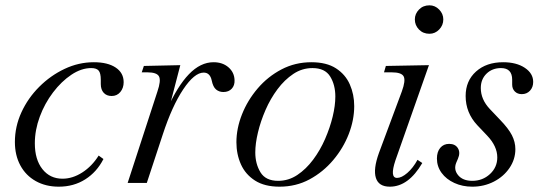

<svg xmlns="http://www.w3.org/2000/svg" viewBox="-20 -688 2028 722"><path d="M201 14Q152 14 114.5 -7Q77 -28 56.5 -66Q36 -104 36 -154Q36 -212 60.5 -265.5Q85 -319 127.5 -361.5Q170 -404 223 -429Q276 -454 333 -454Q385 -454 415 -434Q445 -414 445 -379Q445 -357 432.5 -342Q420 -327 400 -327Q381 -327 370 -339Q359 -351 359 -372V-388Q359 -413 351 -422.5Q343 -432 323 -432Q286 -432 248.5 -407Q211 -382 179.5 -340.5Q148 -299 129.5 -249Q111 -199 111 -149Q111 -88 139.5 -52Q168 -16 215 -16Q253 -16 289.5 -39.5Q326 -63 351 -103L369 -90Q344 -41 300.5 -13.5Q257 14 201 14Z M460 0 572 -344Q586 -385 578 -400.5Q570 -416 534 -416H513L521 -440L658 -443L612 -266L607 -274Q647 -364 690.5 -409Q734 -454 783 -454Q817 -454 839 -435Q861 -416 862 -387Q863 -367 851.5 -354.5Q840 -342 820 -342Q804 -342 792.5 -351.5Q781 -361 776 -386Q773 -400 765.5 -407.5Q758 -415 746 -415Q711 -415 669 -352Q627 -289 592 -182L532 0Z M1031 14Q975 14 939 -9Q903 -32 886 -70Q869 -108 869 -153Q869 -205 890 -258Q911 -311 949 -355.5Q987 -400 1038.5 -427Q1090 -454 1151 -454Q1208 -454 1243.5 -431Q1279 -408 1295.5 -370.5Q1312 -333 1312 -289Q1312 -237 1291.5 -184Q1271 -131 1233 -86Q1195 -41 1144 -13.5Q1093 14 1031 14ZM1026 -8Q1065 -8 1098 -30Q1131 -52 1157.5 -87.5Q1184 -123 1202.5 -165.5Q1221 -208 1231 -249.5Q1241 -291 1241 -325Q1241 -369 1221.5 -400.5Q1202 -432 1155 -432Q1116 -432 1083 -410Q1050 -388 1023.5 -352.5Q997 -317 978.5 -274.5Q960 -232 950 -190Q940 -148 940 -115Q940 -72 959.5 -40Q979 -8 1026 -8Z M1446 14Q1404 14 1393.5 -19Q1383 -52 1405 -113L1491 -344Q1506 -385 1498 -400.5Q1490 -416 1453 -416H1424L1431 -440L1593 -443L1467 -85Q1445 -19 1473 -19Q1490 -19 1511.5 -37.5Q1533 -56 1550 -87L1568 -75Q1516 14 1446 14ZM1595 -561Q1571 -561 1555.5 -577Q1540 -593 1540 -615Q1540 -636 1555.5 -652Q1571 -668 1595 -668Q1616 -668 1631.5 -652Q1647 -636 1647 -615Q1647 -593 1631.5 -577Q1616 -561 1595 -561Z M1756 14Q1719 14 1688.5 0Q1658 -14 1640.5 -38Q1623 -62 1623 -92Q1623 -117 1635.5 -132Q1648 -147 1669 -147Q1692 -147 1702 -130.5Q1712 -114 1702 -91L1696 -77Q1685 -51 1702.5 -29.5Q1720 -8 1756 -8Q1795 -8 1822.5 -33.5Q1850 -59 1850 -96Q1850 -138 1812 -178L1775 -217Q1731 -264 1731 -327Q1731 -384 1770 -419Q1809 -454 1872 -454Q1922 -454 1953.5 -433Q1985 -412 1985 -380Q1985 -360 1973 -347Q1961 -334 1942 -334Q1926 -334 1916 -344Q1906 -354 1906 -370V-388Q1906 -432 1864 -432Q1831 -432 1809.5 -411Q1788 -390 1788 -357Q1788 -314 1822 -278L1860 -238Q1892 -205 1905 -179.5Q1918 -154 1918 -127Q1918 -89 1896 -56.5Q1874 -24 1837 -5Q1800 14 1756 14Z"/></svg>

Font: Baskervville
Style: Italic
Weight: 400
Italic angle: -18°
Designer: ANRT
Foundry: ANRT
Version: Version 1.100